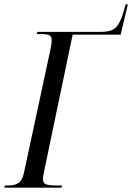

<svg xmlns="http://www.w3.org/2000/svg" viewBox="-42 -860 606 880"><path d="M-22 0 -20 -10H-2Q27 -10 44 -22.5Q61 -35 68 -69L185 -614Q190 -635 192.5 -651Q195 -667 195 -676Q195 -694 183.5 -699Q172 -704 141 -704H127L129 -714H420Q448 -714 467 -720.5Q486 -727 500 -748Q514 -769 526 -812L534 -840H544L511 -701H291L165 -98Q161 -77 158 -62.5Q155 -48 155 -39Q155 -21 168.5 -15.5Q182 -10 209 -10H242L240 0Z"/></svg>

Font: Noto Serif Display ExtraCondensed
Style: Italic
Weight: 400
Width: 2
Italic angle: -12°
Designer: Monotype Design Team
Foundry: Monotype Imaging Inc.
Version: Version 2.009